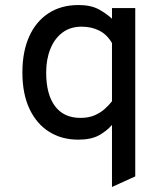

<svg xmlns="http://www.w3.org/2000/svg" viewBox="-20 -543 656 763"><path d="M425 200V-46.5Q402.5 -21 371.8 -4.5Q341 12 291 12Q225 12 175 -19.5Q125 -51 97 -110.8Q69 -170.5 69 -255Q69 -338 96 -398Q123 -458 173 -490.5Q223 -523 292.5 -523Q341 -523 372.5 -505.8Q404 -488.5 425 -468.5V-511H517.5V158ZM300 -74.5Q333 -74.5 357 -85.2Q381 -96 397.5 -111.2Q414 -126.5 425 -140.5V-372Q405.5 -405.5 374.8 -421.2Q344 -437 304.5 -437Q259 -437 227.8 -413.2Q196.5 -389.5 180 -348.2Q163.5 -307 163.5 -255Q163.5 -168 198.5 -121.2Q233.5 -74.5 300 -74.5Z"/></svg>

Font: Overpass Mono Light Medium
Style: Regular
Weight: 500
Monospace: yes
Version: Version 4.000